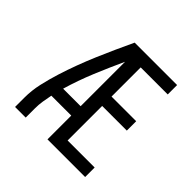

<svg xmlns="http://www.w3.org/2000/svg" viewBox="-183 -910 1085 1085"><g transform="rotate(45 360.0 -367.5)"><path d="M80 0H165V-74Q165 -103 169.5 -132Q174 -161 180 -190H339V0H640V-76H424V-352H621V-427H424V-660H640V-735H301Q276 -682 252 -629Q228 -576 205 -522Q182 -468 161.5 -413Q141 -358 123.5 -302.5Q106 -247 93 -189.5Q80 -132 80 -74ZM339 -265H199Q226 -357 262.5 -445Q299 -533 339 -620Z"/></g></svg>

Font: Iosevka Sparkle
Style: Regular
Weight: 400
Designer: Belleve Invis
Foundry: Belleve Invis
Version: Version 4.5.0; ttfautohint (v1.8.3)